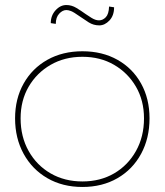

<svg xmlns="http://www.w3.org/2000/svg" viewBox="-20 -734 655 764"><path d="M308 10Q229 10 168.5 -25Q108 -60 74 -122Q40 -184 40 -263Q40 -341 74 -401.5Q108 -462 168.5 -496Q229 -530 308 -530Q387 -530 447.5 -496Q508 -462 541.5 -401.5Q575 -341 575 -263Q575 -184 541.5 -122Q508 -60 447.5 -25Q387 10 308 10ZM308 -12Q379 -12 434 -44Q489 -76 521 -133Q553 -190 553 -263Q553 -334 521 -389Q489 -444 434 -476Q379 -508 308 -508Q237 -508 181.5 -476Q126 -444 94 -389Q62 -334 62 -263Q62 -190 94 -133Q126 -76 181.5 -44Q237 -12 308 -12ZM375 -633Q352 -633 333 -645Q314 -657 297 -669Q273 -686 262.5 -690Q252 -694 244 -694Q229 -694 215.5 -679.5Q202 -665 202 -639L182 -642Q182 -672 201 -693Q220 -714 244 -714Q265 -714 284 -702.5Q303 -691 321 -678Q328 -673 344 -663Q360 -653 374 -653Q389 -653 401 -665.5Q413 -678 414 -708L434 -705Q434 -672 415.5 -652.5Q397 -633 375 -633Z"/></svg>

Font: Lexend Thin
Style: Regular
Weight: 100
Designer: Bonnie Shaver-Troup, Thomas Jockin
Foundry: Lexend
Version: Version 1.007; ttfautohint (v1.8.3)